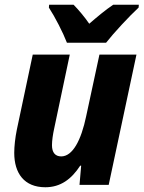

<svg xmlns="http://www.w3.org/2000/svg" viewBox="-20 -779 605 809"><path d="M262 -599H427C459 -640 524 -710 564 -747L565 -759H457C424 -737 392 -710 356 -679C337 -707 309 -740 290 -759H187L186 -747C212 -707 245 -643 262 -599ZM171 10C235 10 281 -24 318 -81H322L315 0H438L555 -549H399L343 -289C322 -188 286 -120 238 -120C213 -120 199 -136 199 -167C199 -187 203 -213 208 -236L274 -549H118L51 -233C44 -199 40 -162 40 -135C40 -49 82 10 171 10Z"/></svg>

Font: Noto Sans SemiCondensed ExtraBold
Style: Italic
Weight: 800
Width: 4
Italic angle: -12°
Designer: Monotype Design Team
Foundry: Monotype Imaging Inc.
Version: Version 2.013